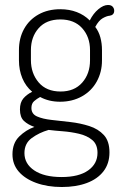

<svg xmlns="http://www.w3.org/2000/svg" viewBox="-20 -515 490 770"><path d="M228 235Q170 235 125 218.5Q80 202 55 173Q30 144 30 104Q30 59 57 32.5Q84 6 118 -6Q92 -15 76 -30Q60 -45 60 -76Q60 -104 73.5 -120Q87 -136 109 -147Q83 -169 69.5 -201.5Q56 -234 56 -273V-314Q56 -362 76.5 -399Q97 -436 134.5 -457Q172 -478 222 -478Q258 -478 288 -466.5Q318 -455 340 -433Q354 -461 374.5 -478Q395 -495 413 -495Q426 -495 432 -488Q438 -481 438 -472Q438 -463 433 -458Q428 -453 420 -452Q408 -451 392 -442Q376 -433 362 -407Q376 -389 382.5 -365Q389 -341 389 -314V-273Q389 -226 368 -188Q347 -150 308.5 -128.5Q270 -107 221 -107Q176 -107 141 -126Q128 -119 117 -109.5Q106 -100 106 -82Q106 -58 128.5 -48Q151 -38 187 -34Q223 -30 262.5 -25.5Q302 -21 338 -9.5Q374 2 396.5 26.5Q419 51 419 96Q419 141 395 172Q371 203 328 219Q285 235 228 235ZM227 195Q296 195 333.5 168.5Q371 142 371 98Q371 64 350 46.5Q329 29 297 21.5Q265 14 232 11.5Q199 9 175 6Q137 17 107.5 38.5Q78 60 78 99Q78 142 117.5 168.5Q157 195 227 195ZM223 -148Q278 -148 309.5 -183.5Q341 -219 341 -273V-314Q341 -367 309.5 -402Q278 -437 222 -437Q166 -437 135 -402Q104 -367 104 -314V-274Q104 -221 135 -184.5Q166 -148 223 -148Z"/></svg>

Font: Dosis ExtraLight Light
Style: Regular
Weight: 300
Version: Version 3.001; ttfautohint (v1.8.2)